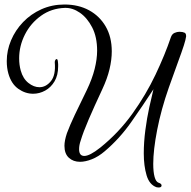

<svg xmlns="http://www.w3.org/2000/svg" viewBox="-20 -698 846 852"><path d="M684 134Q678 134 675 133Q643 122 630.5 80Q618 38 618 -17Q618 -67 625 -120.5Q632 -174 642.5 -222Q653 -270 661 -302Q614 -230 562.5 -156.5Q511 -83 445 -27Q417 -3 388 8.5Q359 20 335 20Q305 20 285.5 2Q266 -16 266 -51Q266 -74 277 -107Q290 -142 312 -188.5Q334 -235 365 -298Q389 -348 400 -392Q411 -436 411 -473Q411 -534 389 -576.5Q367 -619 334.5 -641.5Q302 -664 268 -663Q208 -661 162 -628Q116 -595 90.5 -544.5Q65 -494 65 -439Q65 -410 72 -385Q82 -349 106 -330Q130 -311 155 -311Q184 -311 206 -338Q228 -365 223 -422Q223 -427 225.5 -431.5Q228 -436 231 -436Q236 -436 237 -424Q238 -419 238 -413.5Q238 -408 238 -403Q238 -364 222 -337Q206 -310 180.5 -296Q155 -282 127 -282Q92 -282 61 -304Q30 -326 17 -372Q10 -397 10 -427Q10 -474 29 -519Q48 -564 82.5 -600Q117 -636 164 -657Q211 -678 266 -678Q328 -678 375 -652.5Q422 -627 449 -580.5Q476 -534 476 -470Q476 -433 466 -391Q456 -349 434 -302Q398 -225 373.5 -168Q349 -111 338 -74Q331 -54 331 -36Q331 -6 354 -6Q366 -6 383.5 -15Q401 -24 425 -43Q507 -109 567.5 -193.5Q628 -278 670 -366.5Q712 -455 738 -532Q743 -547 754.5 -552Q766 -557 776 -557Q783 -557 788.5 -556Q794 -555 795 -554Q806 -553 806 -537Q804 -522 796 -497Q787 -469 770 -423Q753 -377 729 -309Q695 -212 677.5 -122Q660 -32 660 29Q660 65 666 87Q672 109 684 113Q697 117 697 125Q697 134 684 134Z"/></svg>

Font: Gwendolyn
Style: Bold
Weight: 700
Designer: Robert E. Leuschke
Foundry: Robert E. Leuschke
Version: Version 1.010; ttfautohint (v1.8.3)